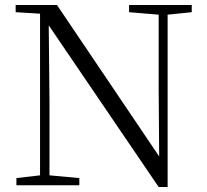

<svg xmlns="http://www.w3.org/2000/svg" viewBox="-20 -745 832 772"><path d="M618 7H654V-686L751 -696V-725H499V-696L618 -686V-383L620 -116L209 -725H43V-696L141 -690V-40L46 -29V0H299V-29L179 -40V-332L176 -643Z"/></svg>

Font: Noto Serif SC Light
Style: Regular
Weight: 300
Designer: Ryoko NISHIZUKA 西塚涼子 (kana & ideographs); Frank Grießhammer (Latin, Greek & Cyrillic); Wenlong ZHANG 张文龙 (bopomofo); San
Foundry: Adobe
Version: Version 2.001;hotconv 1.1.0;makeotfexe 2.6.0